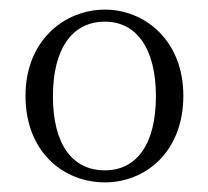

<svg xmlns="http://www.w3.org/2000/svg" viewBox="-20 -830 433 399"><path d="M198 -451C282 -451 361 -514 361 -631C361 -746 281 -810 198 -810C114 -810 33 -746 33 -631C33 -514 112 -451 198 -451ZM198 -476C131 -476 90 -529 90 -630C90 -730 131 -785 198 -785C263 -785 304 -730 304 -630C304 -529 263 -476 198 -476Z"/></svg>

Font: Noto Serif CJK TC Light
Style: Regular
Weight: 300
Designer: Ryoko NISHIZUKA 西塚涼子 (kana & ideographs); Frank Grießhammer (Latin, Greek & Cyrillic); Wenlong ZHANG 张文龙 (bopomofo); San
Foundry: Adobe
Version: Version 2.001;hotconv 1.1.0;makeotfexe 2.6.0